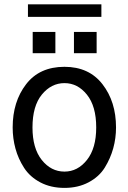

<svg xmlns="http://www.w3.org/2000/svg" viewBox="-20 -872 608 909"><path d="M134.8 -620.1V-720.7H242.2V-620.1ZM112.3 -792V-851.6H460V-792ZM330.1 -620.1V-720.7H437.5V-620.1ZM133.8 -268.6Q133.8 -169.9 177.7 -114.7Q221.7 -59.6 285.2 -59.6Q347.7 -59.6 391.6 -114.7Q435.5 -169.9 435.5 -268.6Q435.5 -369.1 391.6 -423.8Q347.7 -478.5 285.2 -478.5Q222.7 -478.5 178.2 -424.3Q133.8 -370.1 133.8 -268.6ZM40 -268.6Q40 -390.6 103.5 -473.1Q167 -555.7 285.2 -555.7Q401.4 -555.7 465.3 -473.1Q529.3 -390.6 529.3 -268.6Q529.3 -217.8 516.1 -169.9Q502.9 -122.1 476.1 -78.6Q449.2 -35.2 399.4 -8.8Q349.6 17.6 285.2 17.6Q220.7 17.6 171.4 -8.3Q122.1 -34.2 94.2 -77.1Q66.4 -120.1 53.2 -168.5Q40 -216.8 40 -268.6Z"/></svg>

Font: Gothic A1 Medium
Style: Regular
Weight: 500
Designer: HanYang I&C Co.,Ltd.
Foundry: HanYang I&C Co.,Ltd.
Version: Version 2.50